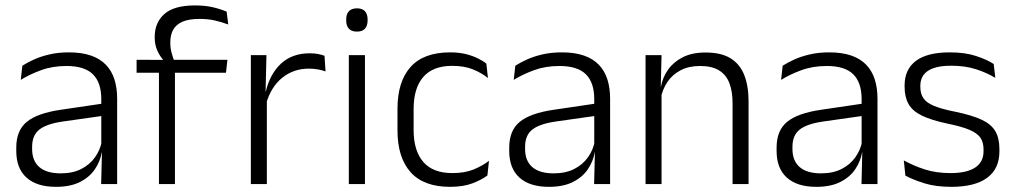

<svg xmlns="http://www.w3.org/2000/svg" viewBox="-20 -696 3836 726"><path d="M362.5 0 365.5 -121.5 363 -131V-288.5V-321Q363 -384 331.2 -415.2Q299.5 -446.5 231.5 -446.5Q178.5 -446.5 135 -430.5Q91.5 -414.5 58.5 -394L64.5 -447.5Q82.5 -459 108 -470.8Q133.5 -482.5 166.8 -490.2Q200 -498 240 -498Q289 -498 323.8 -486Q358.5 -474 380.5 -451Q402.5 -428 412.8 -395.5Q423 -363 423 -322.5V0ZM191.5 10.5Q119 10.5 80.2 -24.5Q41.5 -59.5 41.5 -125V-138Q41.5 -202.5 81.2 -235.2Q121 -268 210 -281L373 -305L376 -259L217.5 -236.5Q155.5 -227.5 128.5 -205.8Q101.5 -184 101.5 -141.5V-132.5Q101.5 -87.5 129 -64Q156.5 -40.5 209.5 -40.5Q255 -40.5 287.2 -57Q319.5 -73.5 339.2 -101.2Q359 -129 365.5 -163.5L377.5 -120.5H365Q359 -86 338.8 -56Q318.5 -26 282.2 -7.8Q246 10.5 191.5 10.5Z M717.5 -675.5Q754.5 -675.5 783.2 -669Q812 -662.5 837 -652L843 -603.5Q817 -613 791.5 -618.8Q766 -624.5 734.5 -624.5Q694 -624.5 669.8 -613.8Q645.5 -603 634.8 -583.5Q624 -564 624 -536V-533.5Q624 -514 628.8 -496.5Q633.5 -479 639 -465L596.5 -462.5V-470.5Q584.5 -483.5 574.8 -505Q565 -526.5 565 -554V-556.5Q565 -610.5 601.5 -643Q638 -675.5 717.5 -675.5ZM581 0V-449.5H641.5V0ZM496.5 -421V-470L604.5 -469.5L628.5 -470H840L834.5 -421Z M985.5 -301.5 970 -348 985 -350Q1001 -417 1043 -455.8Q1085 -494.5 1151.5 -494.5Q1169 -494.5 1183 -491.8Q1197 -489 1207 -485L1211 -426Q1198.5 -430.5 1182.5 -433.5Q1166.5 -436.5 1147.5 -436.5Q1090.5 -436.5 1047.5 -402.2Q1004.5 -368 985.5 -301.5ZM928.5 0V-487.5H987.5L984 -341L989 -336V0Z M1299 0V-487.5H1360V0ZM1329.5 -576.5Q1309.5 -576.5 1299.2 -587.5Q1289 -598.5 1289 -619V-622.5Q1289 -642.5 1299.2 -653.5Q1309.5 -664.5 1329.5 -664.5Q1350 -664.5 1360 -653.5Q1370 -642.5 1370 -622.5V-619Q1370 -598.5 1360 -587.5Q1350 -576.5 1329.5 -576.5Z M1682 10.5Q1582 10.5 1532.5 -45Q1483 -100.5 1483 -203V-285Q1483 -387.5 1532.5 -442.8Q1582 -498 1682 -498Q1714.5 -498 1740.2 -491.8Q1766 -485.5 1786 -475.8Q1806 -466 1819 -455.5L1825 -401Q1801.5 -420 1768.8 -433.5Q1736 -447 1690 -447Q1617 -447 1580.5 -405Q1544 -363 1544 -284V-204.5Q1544 -126 1580.5 -83.8Q1617 -41.5 1690.5 -41.5Q1737.5 -41.5 1771 -55.2Q1804.5 -69 1829 -88L1823 -32.5Q1802 -16.5 1767 -3Q1732 10.5 1682 10.5Z M2226.5 0 2229.5 -121.5 2227 -131V-288.5V-321Q2227 -384 2195.2 -415.2Q2163.5 -446.5 2095.5 -446.5Q2042.5 -446.5 1999 -430.5Q1955.5 -414.5 1922.5 -394L1928.5 -447.5Q1946.5 -459 1972 -470.8Q1997.5 -482.5 2030.8 -490.2Q2064 -498 2104 -498Q2153 -498 2187.8 -486Q2222.5 -474 2244.5 -451Q2266.5 -428 2276.8 -395.5Q2287 -363 2287 -322.5V0ZM2055.5 10.5Q1983 10.5 1944.2 -24.5Q1905.5 -59.5 1905.5 -125V-138Q1905.5 -202.5 1945.2 -235.2Q1985 -268 2074 -281L2237 -305L2240 -259L2081.5 -236.5Q2019.5 -227.5 1992.5 -205.8Q1965.5 -184 1965.5 -141.5V-132.5Q1965.5 -87.5 1993 -64Q2020.5 -40.5 2073.5 -40.5Q2119 -40.5 2151.2 -57Q2183.5 -73.5 2203.2 -101.2Q2223 -129 2229.5 -163.5L2241.5 -120.5H2229Q2223 -86 2202.8 -56Q2182.5 -26 2146.2 -7.8Q2110 10.5 2055.5 10.5Z M2750 0V-306Q2750 -349.5 2738.2 -381Q2726.5 -412.5 2699.5 -429.5Q2672.5 -446.5 2627 -446.5Q2585 -446.5 2554 -430.5Q2523 -414.5 2504 -386.5Q2485 -358.5 2478 -322.5L2465.5 -367.5H2479Q2485.5 -403.5 2506.2 -432.8Q2527 -462 2562.2 -479.8Q2597.5 -497.5 2648 -497.5Q2707 -497.5 2742.5 -475.5Q2778 -453.5 2794.2 -412.2Q2810.5 -371 2810.5 -312V0ZM2421 0V-487.5H2481.5L2478.5 -367L2481.5 -364V0Z M3237.5 0 3240.5 -121.5 3238 -131V-288.5V-321Q3238 -384 3206.2 -415.2Q3174.5 -446.5 3106.5 -446.5Q3053.5 -446.5 3010 -430.5Q2966.5 -414.5 2933.5 -394L2939.5 -447.5Q2957.5 -459 2983 -470.8Q3008.5 -482.5 3041.8 -490.2Q3075 -498 3115 -498Q3164 -498 3198.8 -486Q3233.5 -474 3255.5 -451Q3277.5 -428 3287.8 -395.5Q3298 -363 3298 -322.5V0ZM3066.5 10.5Q2994 10.5 2955.2 -24.5Q2916.5 -59.5 2916.5 -125V-138Q2916.5 -202.5 2956.2 -235.2Q2996 -268 3085 -281L3248 -305L3251 -259L3092.5 -236.5Q3030.5 -227.5 3003.5 -205.8Q2976.5 -184 2976.5 -141.5V-132.5Q2976.5 -87.5 3004 -64Q3031.5 -40.5 3084.5 -40.5Q3130 -40.5 3162.2 -57Q3194.5 -73.5 3214.2 -101.2Q3234 -129 3240.5 -163.5L3252.5 -120.5H3240Q3234 -86 3213.8 -56Q3193.5 -26 3157.2 -7.8Q3121 10.5 3066.5 10.5Z M3577 10.5Q3518 10.5 3475 -3Q3432 -16.5 3403.5 -32L3397.5 -89.5Q3433.5 -69.5 3476.5 -55.5Q3519.5 -41.5 3574.5 -41.5Q3635 -41.5 3667 -62.2Q3699 -83 3699 -124V-131Q3699 -157.5 3687.5 -174.8Q3676 -192 3646.5 -204.8Q3617 -217.5 3563 -228.5Q3501.5 -241.5 3466 -258.8Q3430.5 -276 3415.5 -302.5Q3400.5 -329 3400.5 -368V-373Q3400.5 -433.5 3443.2 -465.8Q3486 -498 3571.5 -498Q3628.5 -498 3670 -484.5Q3711.5 -471 3737.5 -454L3743.5 -401.5Q3711.5 -421 3670.5 -434.2Q3629.5 -447.5 3576.5 -447.5Q3536 -447.5 3510.2 -438.5Q3484.5 -429.5 3472.2 -412.5Q3460 -395.5 3460 -372.5V-368Q3460 -342 3471.5 -324.8Q3483 -307.5 3512 -295.5Q3541 -283.5 3592 -273.5Q3655 -260.5 3691.5 -243.5Q3728 -226.5 3743.5 -200Q3759 -173.5 3759 -132.5V-123.5Q3759 -57.5 3712.5 -23.5Q3666 10.5 3577 10.5Z"/></svg>

Font: Anek Odia Light
Style: Regular
Weight: 300
Designer: Yesha Goshar & Mahesh Sahu (Odia), Yesha Goshar (Latin)
Foundry: Ek Type
Version: Version 1.003